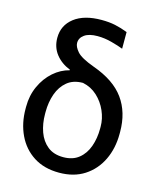

<svg xmlns="http://www.w3.org/2000/svg" viewBox="-115 -842 770 933"><g transform="rotate(15 270.0 -375.5)"><path d="M93.8 -621.4Q93.8 -684.3 143.1 -722.5Q192.5 -760.7 279.8 -760.7Q318.2 -760.7 348.5 -754.3Q378.9 -747.9 411.9 -735.1V-651.3Q390.6 -659.8 354 -669.7Q317.5 -679.7 281.2 -679.7Q238.6 -679.7 215.9 -663.5Q193.2 -647.4 193.2 -622.2Q193.2 -603 213.6 -579.4Q234 -555.8 301.1 -531.2Q408.7 -492.9 457.9 -424.7Q507.1 -356.5 507.1 -258.5V-248.6Q507.1 -175.4 478.9 -116.8Q450.6 -58.2 397.9 -24.1Q345.2 9.9 271.3 9.9Q196 9.9 142.9 -24.1Q89.8 -58.2 62 -116.8Q34.1 -175.4 34.1 -248.6V-258.5Q34.1 -315.3 55.8 -362.6Q77.4 -409.8 113.6 -441.8Q149.9 -473.7 193.2 -484.4V-487.2Q147.4 -505.3 120.6 -539.8Q93.8 -574.2 93.8 -621.4ZM132.1 -258.5V-248.6Q132.1 -199.6 146.8 -158.6Q161.6 -117.5 192.3 -92.9Q223 -68.2 271.3 -68.2Q318.9 -68.2 349.4 -92.9Q380 -117.5 394.5 -158.6Q409.1 -199.6 409.1 -248.6V-258.5Q409.1 -298.3 392 -337.2Q375 -376.1 344.1 -404.7Q313.2 -433.2 271.3 -441.8Q223 -441.8 192.3 -416.4Q161.6 -391 146.8 -349.3Q132.1 -307.5 132.1 -258.5Z"/></g></svg>

Font: Inter Alia
Style: Regular
Weight: 400
Designer: Rasmus Andersson (Latin, Greek, Cyrillic etc.) and Evan from Shavian.info (Shavian, old style figures)
Foundry: Shavian.info
Version: Version 0.001;git-37ab20767